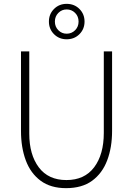

<svg xmlns="http://www.w3.org/2000/svg" viewBox="-20 -967 691 997"><path d="M234 -855Q234 -894 260.5 -920.5Q287 -947 326 -947Q366 -947 392.5 -920.5Q419 -894 419 -855Q419 -816 392.5 -789.5Q366 -763 326 -763Q287 -763 260.5 -789.5Q234 -816 234 -855ZM388 -855Q388 -882 370 -900Q352 -918 326 -918Q301 -918 283 -900Q265 -882 265 -855Q265 -828 283 -810Q301 -792 326 -792Q352 -792 370 -810Q388 -828 388 -855ZM89 -287V-700H132V-273Q132 -164 181.5 -98Q231 -32 325 -32Q419 -32 469 -98.5Q519 -165 519 -277V-700H562V-287Q562 -201 536.5 -134Q511 -67 458.5 -28.5Q406 10 323 10Q243 10 191 -28.5Q139 -67 114 -134Q89 -201 89 -287Z"/></svg>

Font: Haskoy ExtraLight
Style: Regular
Weight: 200
Designer: Ertekin Erdin
Foundry: Ertekin Erdin
Version: Version 2.000; ttfautohint (v1.8.4.7-5d5b)